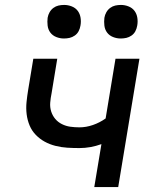

<svg xmlns="http://www.w3.org/2000/svg" viewBox="-20 -758 640 778"><path d="M362 0 391 -174Q369 -166 346.5 -162Q324 -158 302 -158Q277 -158 252.5 -159.5Q228 -161 204.5 -167Q181 -173 161 -184Q141 -195 125 -211.5Q109 -228 100 -249.5Q91 -271 88 -295Q85 -319 87.5 -344Q90 -369 94 -393L115 -520H212L189 -380Q185 -361 183.5 -342Q182 -323 187.5 -306Q193 -289 204 -276Q215 -263 231 -255Q247 -247 265 -244.5Q283 -242 302 -242Q329 -242 356.5 -251.5Q384 -261 408 -278L448 -520H545L459 0ZM469 -602Q453 -602 438 -608Q423 -614 414 -626Q405 -638 403 -654Q401 -670 403 -686Q405 -698 411 -708.5Q417 -719 426.5 -726Q436 -733 447 -735.5Q458 -738 470 -738Q486 -738 501 -732Q516 -726 525 -714Q534 -702 536.5 -686Q539 -670 536 -654Q534 -642 528.5 -631.5Q523 -621 513 -614Q503 -607 492 -604.5Q481 -602 469 -602ZM239 -602Q223 -602 208 -608Q193 -614 184 -626Q175 -638 173 -654Q171 -670 173 -686Q175 -698 181 -708.5Q187 -719 196.5 -726Q206 -733 217 -735.5Q228 -738 240 -738Q256 -738 271 -732Q286 -726 295 -714Q304 -702 306.5 -686Q309 -670 306 -654Q304 -642 298.5 -631.5Q293 -621 283 -614Q273 -607 262 -604.5Q251 -602 239 -602Z"/></svg>

Font: Iosevka Md Ex Obl
Style: Regular
Weight: 500
Width: 7
Italic angle: -9°
Monospace: yes
Designer: Belleve Invis
Foundry: Belleve Invis
Version: Version 32.5.0; ttfautohint (v1.8.4)